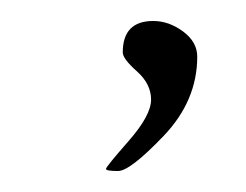

<svg xmlns="http://www.w3.org/2000/svg" viewBox="-20 -83 234 183"><path d="M168 -29Q168 13 136 46.5Q104 80 92.5 80Q81 80 81 78Q81 76 102.5 51.5Q124 27 124 12Q124 -3 110.5 -15Q97 -27 97 -33Q97 -63 126 -63Q141 -63 154.5 -53Q168 -43 168 -29Z"/></svg>

Font: Alex Brush
Style: Regular
Weight: 400
Designer: Robert E. Leuschke
Foundry: Robert E. Leuschke
Version: Version 1.003